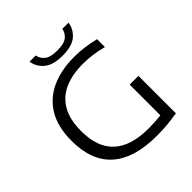

<svg xmlns="http://www.w3.org/2000/svg" viewBox="-248 -1099 1269 1269"><g transform="rotate(-45 386.0 -465.0)"><path d="M483.5 6.5Q275 6.5 168.5 -87.5Q62 -181.5 62 -368Q62 -498 112.5 -582.5Q163 -667 254.2 -708.2Q345.5 -749.5 467 -749.5Q514.5 -749.5 560.5 -743.2Q606.5 -737 656.5 -725V-651.5Q603 -665.5 558.8 -670.8Q514.5 -676 473.5 -676Q375.5 -676 303.5 -644.5Q231.5 -613 192 -545.2Q152.5 -477.5 152.5 -368.5Q152.5 -66.5 480 -66.5Q512.5 -66.5 541.5 -68.2Q570.5 -70 596.5 -73.5V-360H678.5V-10Q623 -1 577.8 2.8Q532.5 6.5 483.5 6.5ZM418.5 -808.5Q329.5 -808.5 286.2 -845.8Q243 -883 236 -935.5H293.5Q300 -901 327.8 -879.2Q355.5 -857.5 418.5 -857.5Q482 -857.5 509 -879.2Q536 -901 542.5 -935.5H600Q593 -882 550.5 -845.2Q508 -808.5 418.5 -808.5Z"/></g></svg>

Font: Encode Sans Exp
Style: Regular
Weight: 400
Width: 7
Designer: Multiple Designers
Foundry: Impallari Type
Version: Version 3.002; ttfautohint (v1.8.3) -l 8 -r 50 -G 200 -x 14 